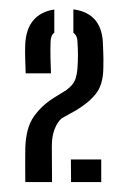

<svg xmlns="http://www.w3.org/2000/svg" viewBox="-20 -822 266 403"><path d="M33.1 -439.8Q33 -457.8 32.9 -467.4Q32.9 -477.1 32.9 -486Q33 -494.9 33.1 -511.1Q34.4 -554.1 51.3 -577.8Q68.2 -601.5 93.9 -617.2L119.8 -633.3Q133.3 -643.6 137.4 -653.8Q141.5 -664 142.6 -679.2Q143.6 -692.6 143.6 -706.5Q143.6 -720.4 142.6 -734Q142.6 -747 134 -753.2V-802.4Q164.9 -798.2 180.3 -779.4Q195.7 -760.6 196.1 -727.7Q196.5 -720.6 196.7 -713.4Q196.9 -706.1 197.1 -697.9Q197.3 -689.6 196.9 -679.2Q196.5 -644.9 181.8 -625.9Q167.1 -606.9 139.9 -590.6L110 -574Q100.5 -566.2 94.7 -551.1Q88.8 -536 88.8 -516.5L89.2 -439.8ZM129.2 -439.8 128.8 -487.3H192.5V-439.8ZM33.9 -668.1Q33.4 -683.2 32.9 -698.4Q32.4 -713.6 32.9 -727.7Q34.2 -760.7 49.9 -779.3Q65.7 -797.9 94 -802V-753.4Q86.4 -747.9 86.2 -734.6Q85.5 -717.2 86 -699.6Q86.5 -682.1 87 -668.1Z"/></svg>

Font: Big Shoulders Stencil Display SC Thin
Style: Regular
Weight: 100
Designer: Patric King
Foundry: XO Type Co
Version: Version 2.001